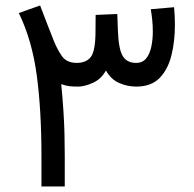

<svg xmlns="http://www.w3.org/2000/svg" viewBox="-20 -672 699 692"><path d="M471.2 -359.9Q438.5 -359.9 408.7 -373.3Q378.9 -386.7 361.8 -418Q345.2 -387.2 314.9 -373.5Q284.7 -359.9 261.7 -359.9Q245.1 -359.9 232.2 -361.1Q219.2 -362.3 200.7 -368.7Q206.1 -312.5 208.7 -270.5Q211.4 -228.5 212.4 -190.7Q213.4 -152.8 213.4 -109.4V0H129.4V-110.8Q129.4 -274.4 112.5 -400.4Q95.7 -526.4 47.9 -625L124.5 -652.3Q139.6 -613.8 149.9 -586.2Q160.2 -558.6 174.3 -523.9Q187 -492.7 203.6 -469.2Q220.2 -445.8 255.9 -445.3Q291 -445.3 307.4 -466.8Q323.7 -488.3 324.2 -555.7L324.7 -618.2L402.8 -621.6L404.8 -564.5Q407.2 -494.6 422.4 -470Q437.5 -445.3 470.2 -445.3Q494.1 -445.3 507.1 -461.7Q520 -478 525.4 -503.9Q530.8 -529.8 530.8 -558.1Q530.8 -579.6 528.6 -600.8Q526.4 -622.1 523.4 -638.7L607.4 -646Q610.4 -613.8 610.4 -582Q610.4 -523.4 597.9 -472.7Q585.4 -421.9 555.2 -390.9Q524.9 -359.9 471.2 -359.9Z"/></svg>

Font: Vazirmatn RD UI FD
Style: Regular
Weight: 400
Designer: Saber Rastikerdar
Foundry: Saber Rastikerdar
Version: Version 33.003